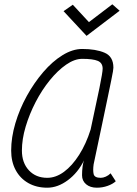

<svg xmlns="http://www.w3.org/2000/svg" viewBox="-20 -860 640 894"><path d="M495 -53 519 -16Q505 -3 481 5.5Q457 14 431 14Q400 14 381 -2Q362 -18 362 -44Q362 -65 364.5 -84Q367 -103 371 -113Q343 -56 296 -21Q249 14 200 14Q150 14 112 -7.5Q74 -29 53 -68Q32 -107 32 -159Q32 -220 51.5 -286Q71 -352 105 -413.5Q139 -475 181.5 -524.5Q224 -574 271 -603Q318 -632 363 -632Q426 -632 467 -614.5Q508 -597 508 -545Q508 -541 506 -527.5Q504 -514 498 -486Q492 -458 482 -408.5Q472 -359 455.5 -282Q439 -205 416 -95Q412 -67 416 -49.5Q420 -32 449 -32Q460 -32 472.5 -37.5Q485 -43 495 -53ZM200 -32Q240 -32 278 -60Q316 -88 348.5 -139Q381 -190 402 -257Q428 -376 443 -450Q458 -524 458 -540Q458 -567 435.5 -576.5Q413 -586 363 -586Q327 -586 288 -559Q249 -532 212 -486.5Q175 -441 146 -385Q117 -329 99.5 -270.5Q82 -212 82 -159Q82 -102 114.5 -67Q147 -32 200 -32ZM383 -693 276 -808 319 -838 394 -757 503 -840 537 -810Z"/></svg>

Font: Victor Mono Thin
Style: Italic
Weight: 100
Italic angle: -12°
Monospace: yes
Designer: Rune Bjørnerås
Version: Version 1.561;gftools[0.9.30]